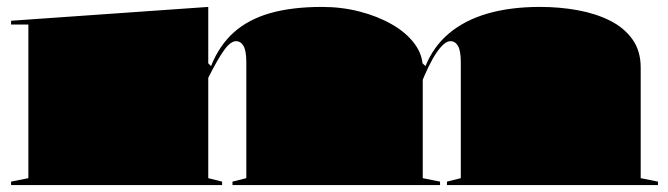

<svg xmlns="http://www.w3.org/2000/svg" viewBox="-20 -535 1932 555"><path d="M12 0V-10L62 -20V-464H12V-475L582 -515V-352L590 -344Q614 -404 656 -441.5Q698 -479 761 -497Q824 -515 911 -515Q968 -515 1020 -501.5Q1072 -488 1113 -464.5Q1154 -441 1178 -409Q1202 -377 1202 -340V-20L1252 -10V0H652V-10L692 -20V-355Q692 -388 684 -402Q676 -416 662 -416Q655 -416 646.5 -410Q638 -404 628.5 -391Q619 -378 607.5 -358Q596 -338 582 -310V-20L622 -10V0ZM1272 0V-10L1312 -20V-355Q1312 -388 1304 -402Q1296 -416 1282 -416Q1273 -416 1263 -407.5Q1253 -399 1242 -383Q1231 -367 1219.5 -343.5Q1208 -320 1196 -290V-357L1210 -344Q1233 -401 1278.5 -439Q1324 -477 1390 -496Q1456 -515 1541 -515Q1598 -515 1650 -505.5Q1702 -496 1743 -475.5Q1784 -455 1808 -421.5Q1832 -388 1832 -340V-20L1882 -10V0Z"/></svg>

Font: Kalnia Expanded
Style: Bold
Weight: 700
Width: 7
Designer: Frida Medrano
Foundry: Frida Medrano
Version: Version 1.105